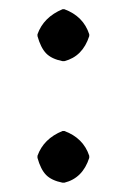

<svg xmlns="http://www.w3.org/2000/svg" viewBox="-20 -434 260 415"><path d="M61 -356V-359.9Q74.2 -397 115.2 -414.1H119.1Q160.2 -398.9 172.9 -359.9V-356Q158.7 -312 119.1 -301.8H115.2Q91.3 -306.6 79.6 -318.8Q67.9 -331.1 61 -356ZM61 -92.8V-97.2Q74.2 -134.3 115.2 -150.9H119.1Q160.2 -135.7 172.9 -97.2V-92.8Q158.7 -48.8 119.1 -39.1H115.2Q91.3 -43.9 79.6 -55.9Q67.9 -67.9 61 -92.8Z"/></svg>

Font: Biolilbert
Style: Regular
Weight: 400
Designer: Philipp H. Poll
Foundry: Philipp H. Poll
Version: Version 1.1.0